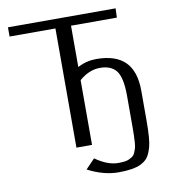

<svg xmlns="http://www.w3.org/2000/svg" viewBox="-93 -780 920 1031"><g transform="rotate(-10 367.0 -265.0)"><path d="M20 -700.2H606.9L605 -649.9H355V-424.8Q403.3 -450.2 457 -450.2Q562.5 -450.2 614.3 -398.4Q666 -346.7 666 -240.2V-78.1Q666 26.4 654.8 65.4Q643.6 104.5 629.9 121.3Q616.2 138.2 592.8 149.9Q552.2 169.9 470.7 169.9Q389.2 169.9 303.2 125L353 73.2Q419.9 120.1 476.1 120.1Q517.6 120.1 533.4 112.8Q549.3 105.5 557.1 99.4Q564.9 93.3 570.3 81.1Q575.7 68.8 578.9 57.9Q582 46.9 583.5 26.9Q585.9 -6.3 585.9 -56.2V-228Q585.9 -330.6 554.7 -366.7Q526.4 -399.9 467.8 -399.9Q409.2 -399.9 355 -353V0H270V-649.9H20Z"/></g></svg>

Font: Pfennig
Style: Medium
Weight: 500
Version: Version 20120410 ; ttfautohint (v0.8)